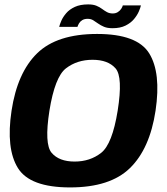

<svg xmlns="http://www.w3.org/2000/svg" viewBox="-20 -833 746 859"><path d="M293.5 5.5Q472.8 5.5 561.4 -81Q650.1 -167.5 675.9 -337.5Q701.3 -507.5 647.5 -594.3Q593.6 -681.1 414.4 -681.1Q235.1 -681.1 146.3 -594.7Q57.5 -508.2 31.6 -337.5Q6.2 -168.1 60.1 -81.3Q113.9 5.5 293.5 5.5ZM313.8 -110.2Q244.4 -110.2 211 -149.3Q177.7 -188.3 201.1 -337.5Q225.4 -488.8 275 -527.2Q324.7 -565.5 394.1 -565.5Q463.2 -565.5 496.9 -527.2Q530.6 -488.8 506.4 -337.5Q482.3 -188.2 432.6 -149.2Q382.9 -110.2 313.8 -110.2ZM483.3 -706.8Q518 -706.8 541.5 -718.5Q565.1 -730.2 579.3 -747.3Q593.6 -764.4 601 -781.4Q608.4 -798.4 610.5 -808.9H529.5Q528 -802.4 522.4 -793.7Q516.7 -784.9 507.1 -778.9Q497.4 -772.8 484.6 -772.8Q469.7 -772.8 458.7 -778.8Q447.7 -784.8 436.7 -793.1Q425.8 -801.3 411.3 -807.3Q396.9 -813.3 374.5 -813.3Q339.2 -813.3 315 -802.2Q290.8 -791 276.4 -774.2Q262 -757.4 254.7 -740.8Q247.4 -724.2 244.8 -712.8H326.5Q328.4 -719.5 333.3 -728.2Q338.3 -736.9 347.9 -742.8Q357.5 -748.8 372.3 -748.8Q386.3 -748.8 396.8 -742.5Q407.4 -736.1 418.8 -727.8Q430.2 -719.6 445.3 -713.2Q460.3 -706.8 483.3 -706.8Z"/></svg>

Font: Anybody Thin
Style: Italic
Weight: 100
Italic angle: -10°
Designer: Tyler Finck
Foundry: Etcetera Type Company
Version: Version 1.114;gftools[0.9.25]